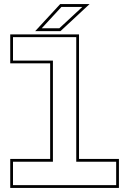

<svg xmlns="http://www.w3.org/2000/svg" viewBox="-20 -918 631 938"><path d="M30 0V-141.5H225V-608.5H30V-750H366V-141.5H561V0ZM43.5 -13.5H547.5V-128H352.5V-736.5H43.5V-622H238.5V-128H43.5ZM152 -766 274 -898H417.5L275.5 -766ZM184 -780H270L382 -884H280Z"/></svg>

Font: Tourney Expanded Thin
Style: Regular
Weight: 100
Width: 7
Designer: Tyler Finck
Foundry: Etcetera Type Co
Version: Version 1.010; ttfautohint (v1.8.3)